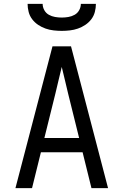

<svg xmlns="http://www.w3.org/2000/svg" viewBox="-20 -975 640 995"><path d="M60 0 188 -490 252 -735H348L412 -490L540 0H454L408 -186H192L146 0ZM390 -260 333 -490Q325 -525 316.5 -559.5Q308 -594 300 -628Q292 -594 283.5 -559.5Q275 -525 267 -490L210 -260ZM300 -815Q279 -815 257.5 -817.5Q236 -820 216 -827Q196 -834 178 -846Q160 -858 147 -875Q134 -892 128.5 -913Q123 -934 123 -955H201Q201 -938 209.5 -922.5Q218 -907 233 -898.5Q248 -890 265.5 -887Q283 -884 300 -884Q317 -884 334.5 -887Q352 -890 367 -898.5Q382 -907 390.5 -922.5Q399 -938 399 -955H477Q477 -934 471.5 -913Q466 -892 453 -875Q440 -858 422 -846Q404 -834 384 -827Q364 -820 342.5 -817.5Q321 -815 300 -815Z"/></svg>

Font: Iosevka Fixed Extended
Style: Regular
Weight: 400
Width: 7
Monospace: yes
Designer: Belleve Invis
Foundry: Belleve Invis
Version: Version 24.1.1; ttfautohint (v1.8.4)